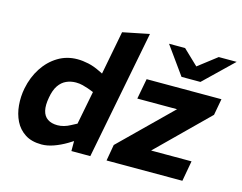

<svg xmlns="http://www.w3.org/2000/svg" viewBox="-105 -935 1397 1108"><g transform="rotate(15 593.5 -381.0)"><path d="M222 8Q162 8 123 -17.5Q84 -43 63.5 -84.5Q43 -126 38.5 -177Q34 -228 44 -279Q58 -349 93.5 -403.5Q129 -458 181 -489.5Q233 -521 297 -521Q328 -521 362.5 -513.5Q397 -506 433 -488L490 -460L444 -426L504 -738L662 -770L512 0H399V-95L384 -120L431 -361L397 -374Q383 -379 363.5 -384Q344 -389 323 -389Q292 -389 265.5 -377Q239 -365 220.5 -338Q202 -311 194 -265Q185 -217 192.5 -185.5Q200 -154 223 -138.5Q246 -123 282 -123Q301 -123 320.5 -128.5Q340 -134 358 -144L398 -165L414 -69L369 -41Q332 -19 294 -5.5Q256 8 222 8ZM609 0 626 -97 952 -417 973 -391H688L711 -513H1158L1140 -415L805 -85L793 -122H1084L1062 0ZM902 -578 949 -643 1080 -744H1187L1015 -578ZM902 -578 783 -744H879L987 -641L1015 -578Z"/></g></svg>

Font: REM SemiBold
Style: Italic
Weight: 600
Italic angle: -11°
Designer: Octavio Pardo
Foundry: Ashler Design
Version: Version 1.005;gftools[0.9.28]